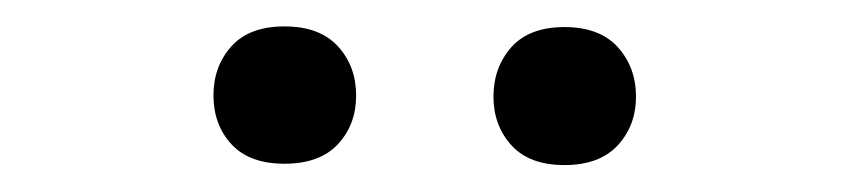

<svg xmlns="http://www.w3.org/2000/svg" viewBox="-20 -741 640 144"><path d="M140.1 -669.4Q140.1 -691.4 153.6 -706.3Q167 -721.2 193.4 -721.2Q219.7 -721.2 233.4 -706.3Q247.1 -691.4 247.1 -669.4Q247.1 -647.5 233.4 -632.8Q219.7 -618.2 193.4 -618.2Q167 -618.2 153.6 -632.8Q140.1 -647.5 140.1 -669.4ZM350.1 -668.5Q350.1 -690.4 363.5 -705.6Q377 -720.7 403.3 -720.7Q429.7 -720.7 443.4 -705.6Q457 -690.4 457 -668.5Q457 -647 443.4 -632.1Q429.7 -617.2 403.3 -617.2Q377 -617.2 363.5 -632.1Q350.1 -647 350.1 -668.5Z"/></svg>

Font: Roboto Mono
Style: Regular
Weight: 400
Designer: Google
Version: Version 2.000985; 2015; ttfautohint (v1.3)